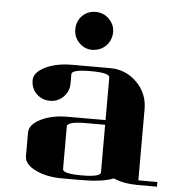

<svg xmlns="http://www.w3.org/2000/svg" viewBox="-50 -729 715 776"><g transform="rotate(5 307.5 -341.0)"><path d="M77.1 -172.9Q77.1 -204.6 122.1 -227.5Q166.5 -250 231 -250H384.8V-422.9Q384.8 -441.9 308.1 -441.9Q231 -441.9 231 -422.9V-384.8Q231 -353 208.5 -330.6Q186 -308.1 153.8 -308.1Q122.1 -308.1 99.1 -330.1Q77.1 -352.1 77.1 -384.8Q77.1 -417 122.1 -439Q167 -460.9 231 -460.9H384.8Q448.7 -460.9 493.7 -416Q538.1 -371.6 538.1 -308.1V-19H615.2V0H538.1Q480 0 439 -18.1Q393.6 0 308.1 0H231Q167 0 122.1 -22Q77.1 -43.9 77.1 -77.1ZM231 -38.1Q231 -19 308.1 -19Q384.8 -19 384.8 -38.1V-231H308.1Q231 -231 231 -210.9ZM231 -605Q231 -637.7 252.9 -660.2Q274.9 -682.1 307.1 -682.1Q339.4 -682.1 361.8 -659.7Q384.8 -636.7 384.3 -605.5Q383.3 -573.2 361.8 -550.8Q339.4 -529.3 307.6 -528.3Q276.4 -527.3 253.4 -550.3Q231 -572.8 231 -605Z"/></g></svg>

Font: Hjet
Style: Regular
Weight: 400
Designer: T. Christopher White
Version: Version 1.2